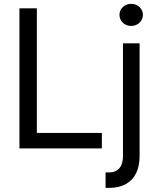

<svg xmlns="http://www.w3.org/2000/svg" viewBox="-20 -749 791 969"><path d="M78.1 -707H166V-78.1H494.1V0H78.1ZM684.6 -530.3V38.1Q684.6 87.9 667.5 124Q650.4 160.2 615.7 179.7Q581.1 199.2 530.3 199.2Q521.5 199.2 512.7 199.2V121.1Q521.5 121.1 529.3 121.1Q553.7 121.1 569.3 111.3Q585 101.6 592.8 83Q600.6 64.5 600.6 38.1V-530.3ZM583 -673.8Q583 -689.5 590.8 -702.1Q598.6 -714.8 612.3 -722.2Q626 -729.5 641.6 -729.5Q658.2 -729.5 671.9 -722.2Q685.5 -714.8 693.4 -702.1Q701.2 -689.5 701.2 -673.8Q701.2 -659.2 693.4 -646Q685.5 -632.8 671.9 -625.5Q658.2 -618.2 641.6 -618.2Q626 -618.2 612.3 -625.5Q598.6 -632.8 590.8 -646Q583 -659.2 583 -673.8Z"/></svg>

Font: Pretendard Std Variable
Style: Regular
Weight: 400
Designer: Base glyphs from Inter by Rasmus Andersson; Hangeul glyphs from Noto Sans CJK(Source Han Sans) by Jang Soo-young and Kan
Foundry: Kil Hyung-jin
Version: Version 1.309;Glyphs 3.2 (3225)